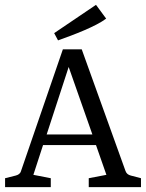

<svg xmlns="http://www.w3.org/2000/svg" viewBox="-20 -774 603 794"><path d="M318 -570H240L67 -67C64 -56 56 -51 45 -48L1 -37V0H190V-37L118 -51L158 -174H377L420 -51L347 -37V0H563V-37L521 -48C510 -51 503 -56 499 -67ZM419 -697 377 -754 204 -637 220 -607C285 -630 377 -665 419 -697ZM362 -218H173L264 -497Z"/></svg>

Font: Yrsa
Style: Regular
Weight: 400
Designer: Anna Giedrys (Yrsa+Rasa design), David Brezina (Yrsa art-direction, Rasa art-direction, design)
Foundry: Rosetta Type Foundry
Version: Version 1.001;PS 1.1;hotconv 1.0.88;makeotf.lib2.5.647800